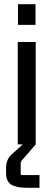

<svg xmlns="http://www.w3.org/2000/svg" viewBox="-20 -691 256 919"><path d="M150 -572H66V-671H150ZM169 208H110Q58 208 33.5 192.5Q9 177 9 137V115Q9 72 35 49L89 0H65V-490H151V0L87 74Q79 82 79 91V140Q79 147 86 147H169Z"/></svg>

Font: Gemunu Libre Medium
Style: Regular
Weight: 500
Designer: Puspanada Ekanayake, Sola Matas, Pathum Egodawatta, Kosala Senevirathne
Foundry: mooniak
Version: Version 1.100